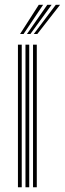

<svg xmlns="http://www.w3.org/2000/svg" viewBox="-20 -788 273 808"><path d="M119 0V-600H134.8V0ZM55.5 0V-600H71.5V0ZM87.2 0V-600H103V0ZM64.5 -645 143.2 -767.8H161.5L79.2 -645ZM122.2 -645 214.8 -767.8H232.8L137 -645ZM93.5 -645 179 -767.8H197.2L108 -645Z"/></svg>

Font: Big Shoulders Inline Text Thin
Style: Regular
Weight: 400
Version: Version 2.002